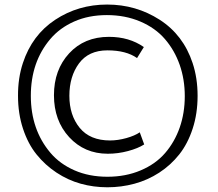

<svg xmlns="http://www.w3.org/2000/svg" viewBox="-20 -794 939 827"><path d="M57.6 -380.9Q57.1 -457.5 78.6 -522.5Q118.2 -643.1 217.5 -708.7Q316.9 -774.4 441.4 -774.4Q565.9 -774.4 667.7 -709Q769.5 -643.6 809.6 -522.5Q831.1 -458 831.1 -381.3Q831.1 -304.7 809.8 -239.7Q788.6 -174.8 752 -128.7Q715.3 -82.5 665.8 -50.3Q616.2 -18.1 559.3 -2.7Q502.4 12.7 442.6 12.7Q382.8 12.7 327.6 -2.7Q272.5 -18.1 223.4 -50.5Q174.3 -83 137.5 -128.7Q100.6 -174.3 79.1 -239.5Q57.6 -304.7 57.6 -380.9ZM196.8 -626Q112.8 -527.3 112.8 -381.3Q112.8 -235.4 197.3 -135.7Q237.8 -87.9 300.8 -60.3Q363.8 -32.7 442.6 -32.7Q521.5 -32.7 585.9 -60.1Q650.4 -87.4 691.4 -135Q732.4 -182.6 754.2 -245.1Q775.9 -307.6 775.9 -379.9Q775.9 -452.1 753.9 -514.9Q731.9 -577.6 690.4 -625.7Q648.9 -673.8 584 -701.4Q519 -729 440.4 -729Q361.8 -729 299.6 -701.4Q237.3 -673.8 196.8 -626ZM570.3 -543.9Q523.4 -577.1 442.6 -577.1Q361.8 -577.1 320.3 -521Q278.8 -464.8 278.8 -381.3Q278.8 -297.9 323.2 -243.4Q367.7 -189 454.1 -189Q487.3 -189 524.2 -199.2Q561 -209.5 582 -224.1L601.1 -171.9Q574.2 -154.8 531.2 -143.3Q488.3 -131.8 444.3 -131.8Q343.8 -131.8 278.1 -203.1Q212.4 -274.4 212.4 -383.8Q212.4 -493.2 277.8 -564.2Q343.3 -635.3 449.2 -635.3Q536.6 -635.3 599.6 -591.3Z"/></svg>

Font: Oxygen
Style: Normal
Weight: 400
Designer: Vernon Adams
Foundry: Vernon Adams
Version: Version Release 0.2.2 webfont; ttfautohint (v0.8.52-bc40) -l